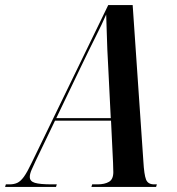

<svg xmlns="http://www.w3.org/2000/svg" viewBox="-77 -734 696 754"><path d="M-57 0 -54 -10H-39Q-22 -10 -9 -16Q4 -22 17 -40Q30 -58 48 -96L348 -714H444L486 -101Q489 -48 496.5 -29Q504 -10 528 -10H539L536 0H282L285 -10H306Q334 -10 351 -20Q368 -30 368 -58Q368 -66 367.5 -75Q367 -84 367 -94L359 -260H139L63 -102Q54 -83 47 -67Q40 -51 40 -39Q40 -22 60 -16Q80 -10 126 -10H146L143 0ZM240 -470 144 -270H358L348 -471Q346 -501 344.5 -539.5Q343 -578 342 -615Q341 -652 340 -677Q324 -640 299.5 -591.5Q275 -543 240 -470Z"/></svg>

Font: Noto Serif Display ExtraCondensed SemiBold
Style: Italic
Weight: 600
Width: 2
Italic angle: -12°
Designer: Monotype Design Team
Foundry: Monotype Imaging Inc.
Version: Version 2.009